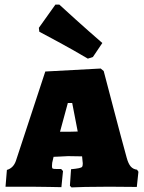

<svg xmlns="http://www.w3.org/2000/svg" viewBox="-20 -811 626 835"><path d="M284 -3 289 -75Q310 -77 322.5 -79.5Q335 -82 337.5 -86Q340 -90 340 -101L339 -110L337 -131Q314 -132 276 -132Q265 -132 237 -130L213 -129L207 -103L206 -89Q206 -80 209 -78Q212 -76 228 -76H246L254 -67L247 3Q234 3 196 2Q158 1 117 1H4L10 -72Q38 -80 49 -111L177 -500L418 -513L431 -502Q444 -453 475.5 -332.5Q507 -212 531 -125Q538 -99 548.5 -87Q559 -75 576 -73L582 -64L575 2L455 1Q395 1 350 2Q305 3 291 4ZM279 -238Q303 -238 318 -239L294 -363H275L241 -238ZM151 -673 149 -690 221 -791H238Q254 -776 310 -725.5Q366 -675 425 -624L384 -563L362 -556Q298 -594 234 -628.5Q170 -663 151 -673Z"/></svg>

Font: Alegreya SC Black
Style: Regular
Weight: 900
Designer: Juan Pablo del Peral
Foundry: Huerta Tipografica
Version: Version 2.007; ttfautohint (v1.6)